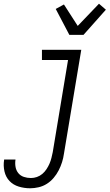

<svg xmlns="http://www.w3.org/2000/svg" viewBox="-62 -787 588 1030"><path d="M100 223Q68 223 38.5 214Q9 205 -11 184Q-31 163 -38 132.5Q-45 102 -40 71V69H21V70Q18 90 21.5 109Q25 128 36.5 142Q48 156 66 162Q84 168 104 168Q120 168 136 162.5Q152 157 165 146Q178 135 187.5 120.5Q197 106 203.5 91Q210 76 214 60Q218 44 221 29L303 -465H163V-520H374L281 38Q278 60 271 82.5Q264 105 253 126.5Q242 148 226 167Q210 186 189.5 199Q169 212 145.5 217.5Q122 223 100 223ZM310 -600 237 -739 281 -763 355 -648 469 -767 506 -735 386 -600Z"/></svg>

Font: Iosevka Light
Style: Italic
Weight: 300
Italic angle: -9°
Monospace: yes
Designer: Belleve Invis
Foundry: Belleve Invis
Version: Version 32.5.0; ttfautohint (v1.8.4)